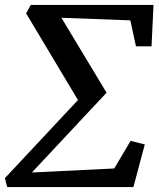

<svg xmlns="http://www.w3.org/2000/svg" viewBox="-30 -763 650 783"><path d="M76.5 -708.5 95.5 -743H596L588 -574H524.5L501.5 -680L220.5 -690.5L404.5 -385L100 -59.5L436 -76L502.5 -188.5L560.5 -174L514 0H-0.5L-10 -36.5L288 -355Z"/></svg>

Font: Merriweather 20pt Medium
Style: Italic
Weight: 500
Italic angle: -7.8°
Version: Version 2.101